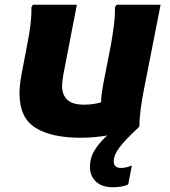

<svg xmlns="http://www.w3.org/2000/svg" viewBox="-20 -567 714 807"><path d="M62 -174Q62 -191 64 -210.5Q66 -230 70 -252L95 -383Q102 -417 107.5 -459Q113 -501 112 -536L118 -547H303L246 -252Q244 -238 242.5 -226.5Q241 -215 241 -206Q241 -169 262.5 -148Q284 -127 335 -127Q352 -127 370 -129.5Q388 -132 405 -137Q405 -155 407.5 -174Q410 -193 414 -214L447 -383Q453 -417 458.5 -459Q464 -501 463 -536L470 -547H655L584 -186Q577 -150 571.5 -110.5Q566 -71 566 -36L559 -28Q529 -17 488 -8Q447 1 403 6.5Q359 12 319 12Q196 12 129 -30Q62 -72 62 -174ZM519 208Q505 215 488.5 217.5Q472 220 454 220Q408 220 383 196Q358 172 358 135Q358 97 376.5 66.5Q395 36 422 10.5Q449 -15 475 -36L559 -28Q509 18 483.5 51Q458 84 458 111Q458 139 489 139Q508 139 530 130H534Z"/></svg>

Font: Kufam
Style: Bold Italic
Weight: 700
Italic angle: -11°
Designer: Artur Schmal
Foundry: Original Type
Version: Version 1.301; ttfautohint (v1.8.3)